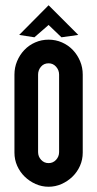

<svg xmlns="http://www.w3.org/2000/svg" viewBox="-20 -701 370 731"><path d="M125 -122Q125 -105 136.5 -92.5Q148 -80 165 -80Q182 -80 193.5 -92.5Q205 -105 205 -122V-417Q205 -434 193.5 -447Q182 -460 165 -460Q147 -460 136 -447Q125 -434 125 -417ZM295 -120Q295 -93 284.5 -69.5Q274 -46 256 -28.5Q238 -11 214.5 -0.5Q191 10 165 10Q139 10 115.5 -0.5Q92 -11 74 -28.5Q56 -46 45.5 -69.5Q35 -93 35 -120V-417Q35 -444 45 -468Q55 -492 72.5 -510.5Q90 -529 114 -539.5Q138 -550 165 -550Q192 -550 216 -539.5Q240 -529 257.5 -510.5Q275 -492 285 -468Q295 -444 295 -417ZM53 -568 165 -681 278 -568 214 -559 165 -606 111 -559 53 -568Z"/></svg>

Font: Berliner Wand
Style: Regular
Weight: 400
Designer: Peter Wiegel
Foundry: Peter Wiegel
Version: Version 1.000